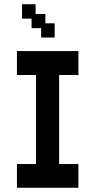

<svg xmlns="http://www.w3.org/2000/svg" viewBox="-20 -874 451 906"><path d="M60 12V-100H150V-520H60V-633H350V-520H259V-100H350V12ZM174 -697V-741H129V-786H84V-854H148V-808H194V-764H238V-697Z"/></svg>

Font: Pixelify Sans Medium
Style: Regular
Weight: 500
Designer: Stefie Justprince
Foundry: Typecalism Foundryline
Version: Version 1.000;February 13, 2025;FontCreator 15.0.0.3015 64-b